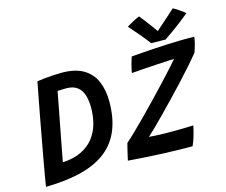

<svg xmlns="http://www.w3.org/2000/svg" viewBox="-120 -1047 1440 1225"><g transform="rotate(-15 600.0 -434.0)"><path d="M38 15Q41.5 -9.5 49.5 -55Q57.5 -100.5 68 -158.8Q78.5 -217 90.2 -280.5Q102 -344 113.2 -405.5Q124.5 -467 134.5 -518.8Q144.5 -570.5 151 -605.2Q157.5 -640 159.5 -649.5Q176 -652.5 203.8 -655.5Q231.5 -658.5 262.8 -660.5Q294 -662.5 321.5 -662.5Q413.5 -662.5 467.8 -629Q522 -595.5 545.8 -537.8Q569.5 -480 569.5 -407Q569.5 -301 538.2 -222.5Q507 -144 442.5 -92Q378 -40 277.5 -13.5Q177 13 38 15ZM182.5 -108.5Q255.5 -112.5 306 -137Q356.5 -161.5 387.8 -201.5Q419 -241.5 433 -291.8Q447 -342 447 -398Q447 -445 436 -481.2Q425 -517.5 398.2 -538.2Q371.5 -559 324 -559Q313 -559 296 -558.2Q279 -557.5 268 -557Q254 -483.5 239.2 -406.5Q224.5 -329.5 210 -254Q195.5 -178.5 182.5 -108.5ZM1008.5 7Q920 7 814.5 2.8Q709 -1.5 586 -11Q588.5 -23 593.2 -43.8Q598 -64.5 603.2 -86.2Q608.5 -108 612 -121Q640 -145.5 677.8 -182.2Q715.5 -219 758.8 -262.8Q802 -306.5 845.2 -351.8Q888.5 -397 927 -438.5Q965.5 -480 994.8 -512.2Q1024 -544.5 1038.5 -562Q1025.5 -562 993.2 -560.2Q961 -558.5 919 -556Q877 -553.5 833.8 -550.5Q790.5 -547.5 755 -544.5Q757 -554 760 -568.5Q763 -583 766.5 -596.5Q770.5 -612 774.8 -625.2Q779 -638.5 782 -647Q812 -649.5 852.2 -652.5Q892.5 -655.5 937.2 -658.2Q982 -661 1025.8 -663Q1069.5 -665 1106 -665.5Q1115 -666 1134.2 -666Q1153.5 -666 1172.5 -665.8Q1191.5 -665.5 1200 -665Q1199.5 -656.5 1196.5 -643.2Q1193.5 -630 1190.5 -617.5Q1186 -600.5 1181.5 -586.5Q1177 -572.5 1174.5 -566.5Q1149.5 -535.5 1113.5 -494.5Q1077.5 -453.5 1035.8 -408.5Q994 -363.5 951.2 -319Q908.5 -274.5 869.8 -235Q831 -195.5 801 -166.2Q771 -137 755 -123Q772 -121.5 798.5 -120Q825 -118.5 857.5 -118Q890 -117.5 924.5 -117.5Q954.5 -117.5 986.2 -118.5Q1018 -119.5 1047.5 -120.5Q1045.5 -110.5 1041.5 -93.8Q1037.5 -77 1032.5 -60Q1027 -39.5 1019.8 -20.2Q1012.5 -1 1008.5 7ZM1114 -876Q1123.5 -871.5 1135.2 -864Q1147 -856.5 1158.5 -848.2Q1170 -840 1178.8 -833.2Q1187.5 -826.5 1190.5 -823.5Q1122.5 -768.5 1079.5 -738Q1036.5 -707.5 1018.5 -695.5Q1009.5 -695.5 991.5 -695.8Q973.5 -696 954.8 -696.2Q936 -696.5 923.5 -697Q897.5 -731.5 868.2 -766.2Q839 -801 807 -836.5Q816.5 -842.5 831.8 -851.5Q847 -860.5 863.5 -868.8Q880 -877 893.5 -881.5Q907.5 -864 922.8 -844.2Q938 -824.5 951.5 -806Q965 -787.5 974.8 -774.2Q984.5 -761 987.5 -756.5H980.5Q991 -766.5 1014.5 -787.2Q1038 -808 1065.2 -832Q1092.5 -856 1114 -876Z"/></g></svg>

Font: Grandstander Thin Medium
Style: Italic
Weight: 500
Italic angle: -15°
Version: Version 1.200